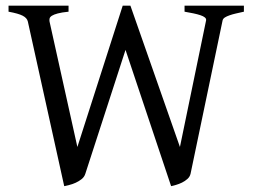

<svg xmlns="http://www.w3.org/2000/svg" viewBox="-20 -635 890 670"><path d="M831.1 -594.2Q815.9 -590.8 803.2 -587.9Q790.5 -585 780.8 -581.5Q771 -578.1 764.6 -574Q758.3 -569.8 756.8 -564L645 -28.8Q642.6 -18.1 634 -10.5Q625.5 -2.9 615 2.2Q604.5 7.3 594 10.3Q583.5 13.2 577.1 14.6L418 -460.9L277.8 -28.8Q274.4 -17.6 264.9 -10Q255.4 -2.4 244.1 2.7Q232.9 7.8 221.7 10.5Q210.4 13.2 204.1 14.6L77.1 -560.1Q74.2 -572.3 59.3 -580.1Q44.4 -587.9 9.8 -594.2V-615.2H219.2V-594.2Q195.3 -591.8 181.6 -588.1Q168 -584.5 161.1 -580.1Q154.3 -575.7 153.1 -570.6Q151.9 -565.4 152.8 -560.1L250 -122.1L408.2 -615.2H435.1L607.9 -122.1L699.2 -564Q700.2 -569.8 694.8 -574.2Q689.5 -578.6 679.2 -582Q668.9 -585.4 654.8 -588.4Q640.6 -591.3 624 -594.2V-615.2H831.1V-594.2Z"/></svg>

Font: GentiumAlt
Style: Regular
Weight: 400
Designer: J. Victor Gaultney
Version: Version 1.02; 2005; OFL release